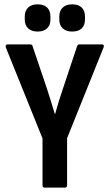

<svg xmlns="http://www.w3.org/2000/svg" viewBox="-20 -858 501 878"><path d="M183.8 0Q174.4 0 174.4 -10.9V-225L6.6 -641.1Q5.2 -647.6 6.9 -651.3Q8.6 -655 14 -655H118Q127.9 -655 128.9 -647L194 -454.7Q203.6 -425.3 212.8 -395.6Q222.1 -365.9 230.6 -336.9H232.1Q240.2 -366.9 249.4 -396.4Q258.7 -425.8 268.7 -455.3L332.8 -647.6Q335.3 -655 343.8 -655H446.2Q452.2 -655 454.1 -651.3Q456.1 -647.6 453.6 -641.1L286.8 -226V-10.9Q286.8 0 276.9 0ZM152.1 -713.7Q124.3 -713.7 108.7 -728.3Q93.2 -743 93.2 -768.8V-782.1Q93.2 -808.9 108.7 -823.5Q124.3 -838.2 152.1 -838.2Q180.4 -838.2 195.5 -823.5Q210.6 -808.9 210.6 -782.1V-768.8Q210.6 -743 195.5 -728.3Q180.4 -713.7 152.1 -713.7ZM310.1 -713.7Q282.4 -713.7 266.8 -728.3Q251.2 -743 251.2 -768.8V-782.1Q251.2 -808.9 266.8 -823.5Q282.4 -838.2 310.1 -838.2Q338.9 -838.2 353.8 -823.5Q368.6 -808.9 368.6 -782.1V-768.8Q368.6 -743 353.8 -728.3Q338.9 -713.7 310.1 -713.7Z"/></svg>

Font: Sofia Sans Condensed
Style: Regular
Weight: 400
Designer: Botio Nikoltchev, Ani Petrova
Foundry: lettersoup
Version: Version 4.100